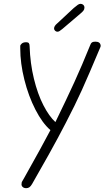

<svg xmlns="http://www.w3.org/2000/svg" viewBox="-20 -728 558 1005"><path d="M93 233Q93 224 97 220L109 199Q204 30 244 -47Q202 -83 165.5 -154Q129 -225 107.5 -311Q86 -397 86 -475V-487Q86 -493 94 -500Q102 -507 117 -507Q127 -507 131 -502Q135 -497 135 -486Q138 -396 157.5 -316Q177 -236 207 -177.5Q237 -119 270 -89Q329 -210 369 -297.5Q409 -385 451 -489Q455 -501 461 -505.5Q467 -510 479 -510Q505 -510 507 -489Q507 -483 504 -478Q444 -335 408.5 -256.5Q373 -178 324 -84Q286 -10 235 81.5Q184 173 148 235Q141 247 134 252Q127 257 117 257Q105 257 98 250Q91 243 93 233ZM263 -579Q263 -592 280 -606L366 -686Q380 -698 387.5 -703Q395 -708 402 -708Q410 -708 416 -702.5Q422 -697 422 -688Q422 -679 416.5 -672Q411 -665 400 -656L306 -576Q296 -568 291 -565Q286 -562 280 -562Q274 -562 268.5 -567Q263 -572 263 -579Z"/></svg>

Font: Mali Light
Style: Italic
Weight: 300
Italic angle: -10°
Version: Version 1.000; ttfautohint (v1.6)